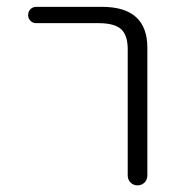

<svg xmlns="http://www.w3.org/2000/svg" viewBox="-20 -565 540 563"><path d="M85.9 -497.1Q76.2 -497.1 69.3 -503.9Q62.5 -510.7 62.5 -521Q62.5 -531.2 69.3 -538.1Q76.2 -544.9 85.9 -544.9H279.3Q412.1 -544.9 412.1 -424.8V-50.8Q412.1 -38.1 403.8 -29.8Q395.5 -21.5 383.3 -21.5Q371.1 -21.5 362.8 -29.8Q354.5 -38.1 354.5 -50.8V-420.9Q354.5 -461.9 335 -479.5Q315.4 -497.1 269.5 -497.1Z"/></svg>

Font: Rounded Mgen+ 2m light
Style: Regular
Weight: 200
Designer: [Source Han Sans]
Ryoko NISHIZUKA  (kana & ideographs); Paul D. Hunt (Latin, Greek & Cyrillic); Wenlong ZHANG  (bopomofo
Version: Version 1.059.20150602